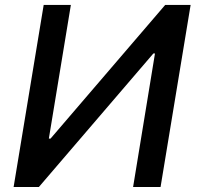

<svg xmlns="http://www.w3.org/2000/svg" viewBox="-20 -747 787 767"><path d="M154.5 -727.3H263.1L175.1 -193.2H181.8L639.9 -727.3H741.5L621.4 0H511.7L599.1 -533.4H592.7L135.3 0H34.4Z"/></svg>

Font: Karasuma Gothic
Style: Medium Italic
Weight: 500
Italic angle: 9.39998°
Designer: Rasmus Andersson / Ryoko Nishizuka
Foundry: Genbu
Version: Version 1.00